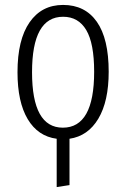

<svg xmlns="http://www.w3.org/2000/svg" viewBox="-20 -554 512 779"><path d="M262 9V197L210 205V9Q134 -1 92.5 -70.5Q51 -140 51 -261Q51 -393 100 -463.5Q149 -534 236 -534Q325 -534 373 -465.5Q421 -397 421 -263Q421 -143 379 -72.5Q337 -2 262 9ZM362 -263Q362 -378 330 -432Q298 -486 236 -486Q110 -486 110 -261Q110 -36 235 -36Q362 -36 362 -263Z"/></svg>

Font: Fira Sans Extra Condensed Light
Style: Regular
Weight: 300
Width: 1
Designer: Carrois Corporate & Edenspiekermann AG
Foundry: Carrois Corporate GbR & Edenspiekermann AG
Version: Version 4.203